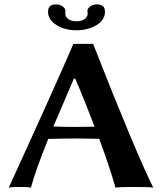

<svg xmlns="http://www.w3.org/2000/svg" viewBox="-20 -853 741 876"><path d="M379.9 -790Q379.9 -793 379.4 -797.4Q378.9 -801.8 378.9 -803.2Q378.9 -814.5 391.8 -823.7Q404.8 -833 421.9 -833Q459 -833 459 -799.8Q459 -761.7 419.9 -738.3Q380.9 -714.8 328.9 -714.8Q276.9 -714.8 238 -738.5Q199.2 -762.2 199.2 -799.8Q199.2 -833 235.8 -833Q252.9 -833 265.9 -823.5Q278.8 -814 278.8 -803.2Q278.8 -802.2 278.3 -797.6Q277.8 -793 277.8 -790Q277.8 -775.9 292 -765.9Q306.2 -755.9 329.1 -755.9Q352.1 -755.9 366 -765.9Q379.9 -775.9 379.9 -790ZM411.6 -274.9Q363.3 -401.9 323.2 -494.1H316.9L223.6 -275.9Q266.1 -273.9 328.1 -273.9Q359.4 -273.9 411.6 -274.9ZM200.2 -219.2Q141.6 -74.7 121.1 2.9Q108.9 0 76.2 0Q32.2 0 20 2.9Q231 -458 314.9 -652.8H404.8Q599.6 -156.7 679.2 2.9Q662.1 0 587.9 0Q523.9 0 506.8 2.9Q482.9 -83.5 432.6 -219.7Q372.1 -221.2 333 -221.2Q276.4 -221.2 200.2 -219.2Z"/></svg>

Font: Linux Biolinum
Style: Bold
Weight: 700
Designer: Philipp H. Poll
Foundry: Philipp H. Poll
Version: Version 1.3.2 ; ttfautohint (v0.9)